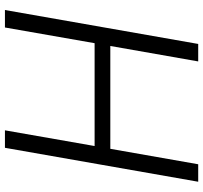

<svg xmlns="http://www.w3.org/2000/svg" viewBox="-42 -760 803 758"><g transform="rotate(90 359.0 -381.5)"><path d="M89 0H20L154 -763H223L162 -416H568L629 -763H698L564 0H495L557 -354H151Z"/></g></svg>

Font: Open Sauce Sans Light Italic
Style: Regular
Weight: 300
Italic angle: -10°
Designer: Alfredo Marco Pradil
Foundry: Creative Sauce Fz LLC
Version: Version 1.477